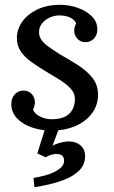

<svg xmlns="http://www.w3.org/2000/svg" viewBox="-20 -531 474 797"><path d="M193 11Q151 11 112.5 -2Q74 -15 50.5 -40Q27 -65 27 -99Q27 -124 41.5 -139.5Q56 -155 77 -155Q99 -155 112 -140.5Q125 -126 125 -106Q125 -99 123 -91.5Q121 -84 117 -76Q124 -58 147 -47Q170 -36 193 -36Q244 -36 267.5 -59Q291 -82 291 -120Q291 -144 273.5 -163Q256 -182 229 -199Q202 -216 173 -233Q138 -254 110 -274Q82 -294 66 -318Q50 -342 50 -373Q50 -409 72 -440.5Q94 -472 134.5 -491.5Q175 -511 229 -511Q268 -511 303 -498.5Q338 -486 361 -463.5Q384 -441 384 -409Q384 -386 370 -371Q356 -356 335 -356Q314 -356 301 -370.5Q288 -385 288 -403Q288 -411 290 -418.5Q292 -426 296 -434Q290 -449 271.5 -458Q253 -467 226 -467Q206 -467 187 -458.5Q168 -450 155 -434.5Q142 -419 142 -397Q142 -380 152 -365.5Q162 -351 181 -337.5Q200 -324 228 -306Q263 -286 300 -263Q337 -240 362 -210Q387 -180 387 -138Q387 -95 362 -61Q337 -27 293.5 -8Q250 11 193 11ZM123 246 119 208Q140 204 162.5 198.5Q185 193 203.5 184Q222 175 234 163.5Q246 152 246 137Q246 117 232.5 111.5Q219 106 201 109.5Q183 113 170 122L135 106L171 -9H229L198 74Q212 66 231.5 61Q251 56 266 56Q299 57 317 75Q335 93 333 123Q331 155 308.5 177Q286 199 253 212.5Q220 226 185 234Q150 242 123 246Z"/></svg>

Font: Lora Medium
Style: Italic
Weight: 500
Italic angle: -3°
Designer: Olga Karpushina, Alexei Vanyashin (Cyrillic)
Foundry: Cyreal
Version: Version 3.004